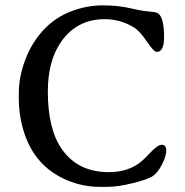

<svg xmlns="http://www.w3.org/2000/svg" viewBox="-20 -706 705 733"><path d="M51.8 -348.6Q51.8 -413.1 76.7 -478.5Q101.6 -543.9 146 -591.6Q190.4 -639.2 250.7 -662.4Q311 -685.5 371.1 -685.5Q431.2 -685.5 476.6 -674.8Q522 -664.1 548.8 -662.1Q575.7 -660.2 583 -655.3Q606.4 -640.1 606.4 -563Q606.4 -507.8 578.1 -507.8Q567.4 -507.8 540.3 -548.1Q513.2 -588.4 490.2 -602.1Q438.5 -632.8 379.4 -632.8Q272.5 -632.8 211.9 -544.4Q162.6 -471.7 162.6 -356.9Q162.6 -211.9 216.8 -135.7Q278.3 -48.8 395 -48.8Q456.1 -48.8 500.5 -75.7Q522.5 -88.9 551.8 -121.1Q581.1 -153.3 597.9 -153.3Q614.7 -153.3 614.7 -131.3Q614.7 -109.4 597.9 -77.1Q581.1 -44.9 561.5 -32.7Q542 -20.5 486.1 -6.6Q430.2 7.3 390.6 7.3H356.4Q294.4 6.8 234.4 -18.6Q114.7 -69.8 72.8 -197.8Q51.8 -261.7 51.8 -331.1Z"/></svg>

Font: Averia Serif Libre Light
Style: Regular
Weight: 300
Version: Version 1.002